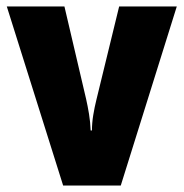

<svg xmlns="http://www.w3.org/2000/svg" viewBox="-20 -573 567 593"><path d="M175 0 1 -553H179L246 -267Q251 -245 255 -220.5Q259 -196 260 -170H264Q264 -193 268 -217.5Q272 -242 278 -266L348 -553H526L353 0Z"/></svg>

Font: Noto Sans Telugu Condensed Black
Style: Regular
Weight: 900
Width: 3
Designer: Jelle Bosma - Monotype Design Team
Foundry: Monotype Imaging Inc.
Version: Version 2.005; ttfautohint (v1.8.4.7-5d5b)